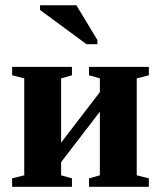

<svg xmlns="http://www.w3.org/2000/svg" viewBox="-20 -715 616 735"><path d="M320.8 0V-32.2L362.3 -43.9V-287.6L213.9 -94.2V-43.9L255.4 -32.2V0H26.4V-32.2L72.8 -43.9V-415L26.4 -426.8V-459H255.4V-426.8L213.9 -415V-168.9L362.3 -362.3V-415L320.8 -426.8V-459H549.8V-426.8L503.4 -415V-43.9L549.8 -32.2V0ZM311 -545.9 133.3 -676.8V-694.8H272.5L353 -561.5V-545.9Z"/></svg>

Font: Tinos
Style: Bold
Weight: 700
Designer: Steve Matteson
Foundry: Monotype Imaging Inc.
Version: Version 1.23